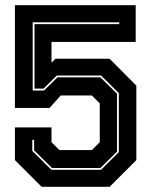

<svg xmlns="http://www.w3.org/2000/svg" viewBox="-20 -720 583 740"><path d="M140.5 0 37.5 -103V-229H178.5V-172L209 -141.5H334L364.5 -172V-321.5L334 -352H214L171 -304H37.5V-700H503V-558.5H178.5V-478.5L193.5 -493.5H402.5L505.5 -390V-103L402.5 0ZM178 -65.5H369.5L438 -133.5V-361L369.5 -429H199L148 -378.5H113V-627H439.5V-634H106V-371H149.5L201.5 -422H367L431 -359V-135.5L367 -72.5H180.5L111.5 -140.5V-181H104.5V-138.5Z"/></svg>

Font: Tourney ExtraBold
Style: Regular
Weight: 800
Designer: Tyler Finck
Foundry: Etcetera Type Co
Version: Version 1.015